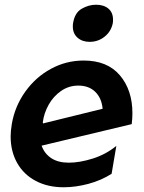

<svg xmlns="http://www.w3.org/2000/svg" viewBox="-20 -778 611 812"><path d="M271 -90Q226 -90 197 -109Q168 -128 156 -162L537 -253Q540 -277 540 -299Q540 -397 487 -459.5Q434 -522 334 -522Q260 -522 195.5 -487Q131 -452 87 -390.5Q43 -329 30 -254Q25 -224 25 -201Q25 -138 52.5 -89Q80 -40 131 -13Q182 14 249 14Q300 14 354 -0.5Q408 -15 452 -43L472 -161Q428 -125 372.5 -107.5Q317 -90 271 -90ZM311 -416Q356 -416 383 -389.5Q410 -363 414 -318L162 -256L161 -261Q166 -300 186 -335.5Q206 -371 238.5 -393.5Q271 -416 311 -416ZM289 -680Q288 -675 288 -666Q288 -636 308 -618.5Q328 -601 359 -601Q395 -601 422.5 -623Q450 -645 457 -680Q458 -685 458 -695Q458 -725 438.5 -741.5Q419 -758 386 -758Q355 -758 325.5 -741Q296 -724 289 -680Z"/></svg>

Font: Geom SemiBold
Style: Bold Italic
Weight: 600
Italic angle: -10°
Version: Version 1.102